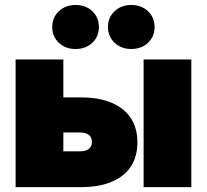

<svg xmlns="http://www.w3.org/2000/svg" viewBox="-20 -766 847 786"><path d="M156.2 -367.2H312Q385.3 -367.2 437 -345.2Q488.8 -323.2 515.6 -282.5Q542.5 -241.7 542.5 -183.1Q542.5 -125 515.6 -84.2Q488.8 -43.5 437 -21.7Q385.3 0 312 0H43.9V-522.5H239.3V-146.5H307.1Q331.1 -146.5 343.8 -156.5Q356.4 -166.5 356.4 -184.6Q356.4 -203.6 343.8 -213.6Q331.1 -223.6 307.1 -223.6H156.2ZM567.9 0V-522.5H763.2V0ZM517.6 -565.4Q476.1 -565.4 449 -591.1Q421.9 -616.7 421.9 -655.3Q421.9 -694.3 449 -720Q476.1 -745.6 517.6 -745.6Q558.6 -745.6 585.7 -720.2Q612.8 -694.8 612.8 -655.3Q612.8 -616.2 585.7 -590.8Q558.6 -565.4 517.6 -565.4ZM289.6 -565.4Q247.6 -565.4 220.7 -591.1Q193.8 -616.7 193.8 -655.3Q193.8 -694.3 220.9 -720Q248 -745.6 289.6 -745.6Q331.1 -745.6 357.9 -720.2Q384.8 -694.8 384.8 -655.3Q384.8 -616.2 357.9 -590.8Q331.1 -565.4 289.6 -565.4Z"/></svg>

Font: Inter 28pt Black
Style: Regular
Weight: 900
Designer: Rasmus Andersson
Foundry: rsms
Version: Version 4.001;git-66647c0bb